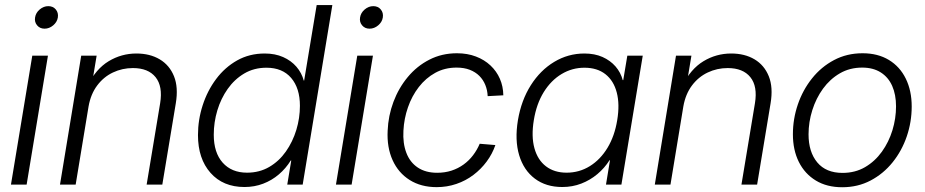

<svg xmlns="http://www.w3.org/2000/svg" viewBox="-20 -748 3749 778"><path d="M24.4 0 110.8 -522.5H174.3L87.9 0ZM160.6 -631.8Q141.6 -631.8 130.4 -645.3Q119.1 -658.7 122.1 -677.2Q125 -696.3 140.9 -709.7Q156.7 -723.1 175.8 -723.1Q194.8 -723.1 206.1 -709.7Q217.3 -696.3 214.4 -677.2Q211.4 -658.7 195.6 -645.3Q179.7 -631.8 160.6 -631.8Z M338.9 -316.9 286.6 0H223.1L309.1 -522.5H371.6L351.1 -398.9L335 -400.9Q368.7 -468.8 420.4 -500Q472.2 -531.2 532.7 -531.2Q587.4 -531.2 627.2 -507.6Q667 -483.9 685.1 -439Q703.1 -394 692.4 -329.6L637.7 0H574.2L628.9 -329.6Q640.1 -398.4 610.4 -435.3Q580.6 -472.2 518.6 -472.2Q475.6 -472.2 437.7 -454.3Q399.9 -436.5 373.8 -401.6Q347.7 -366.7 338.9 -316.9Z M970.7 9.8Q883.8 9.8 833 -47.6Q782.2 -105 782.2 -200.7Q782.2 -262.7 801.3 -321.5Q820.3 -380.4 855.7 -427.7Q891.1 -475.1 940.9 -503.2Q990.7 -531.2 1052.7 -531.2Q1094.7 -531.2 1127.2 -516.8Q1159.7 -502.4 1181.2 -477.5Q1202.6 -452.6 1210.9 -421.4H1212.4L1263.2 -727.5H1326.7L1206.5 0H1144L1160.2 -97.7H1158.2Q1138.2 -65.4 1109.9 -41.3Q1081.5 -17.1 1046.4 -3.7Q1011.2 9.8 970.7 9.8ZM981 -48.3Q1031.2 -48.3 1071 -71.5Q1110.8 -94.7 1138.4 -134Q1166 -173.3 1180.7 -221.4Q1195.3 -269.5 1195.3 -319.3Q1195.3 -390.6 1159.9 -432.1Q1124.5 -473.6 1059.6 -473.6Q1009.3 -473.6 969.7 -450.2Q930.2 -426.8 902.6 -387.7Q875 -348.6 860.6 -300.5Q846.2 -252.4 846.2 -202.1Q846.2 -129.4 882.3 -88.9Q918.5 -48.3 981 -48.3Z M1341.3 0 1427.7 -522.5H1491.2L1404.8 0ZM1477.5 -631.8Q1458.5 -631.8 1447.3 -645.3Q1436 -658.7 1439 -677.2Q1441.9 -696.3 1457.8 -709.7Q1473.6 -723.1 1492.7 -723.1Q1511.7 -723.1 1522.9 -709.7Q1534.2 -696.3 1531.2 -677.2Q1528.3 -658.7 1512.5 -645.3Q1496.6 -631.8 1477.5 -631.8Z M1749.5 10.3Q1686 10.3 1640.1 -18.6Q1594.2 -47.4 1570.8 -99.1Q1547.4 -150.9 1550.8 -218.3Q1553.2 -278.8 1574.2 -335Q1595.2 -391.1 1632.3 -435.8Q1669.4 -480.5 1720 -506.3Q1770.5 -532.2 1831.5 -532.2Q1874 -532.2 1908.4 -519Q1942.9 -505.9 1967.5 -482.7Q1992.2 -459.5 2005.6 -428.7Q2019 -397.9 2019.5 -361.8L1956.1 -358.4Q1955.1 -382.8 1946.5 -403.8Q1938 -424.8 1922.4 -440.4Q1906.7 -456.1 1883.8 -465.1Q1860.8 -474.1 1830.1 -474.1Q1782.2 -474.1 1743.7 -452.9Q1705.1 -431.6 1677 -395.3Q1648.9 -358.9 1633.1 -313.2Q1617.2 -267.6 1614.7 -218.3Q1611.8 -167.5 1626.5 -128.9Q1641.1 -90.3 1672.9 -69.1Q1704.6 -47.9 1751.5 -47.9Q1782.7 -47.9 1809.6 -56.6Q1836.4 -65.4 1858.4 -81.3Q1880.4 -97.2 1896.7 -118.7Q1913.1 -140.1 1923.8 -165.5L1987.3 -160.2Q1975.1 -124.5 1952.1 -93.5Q1929.2 -62.5 1898.2 -39.1Q1867.2 -15.6 1829.3 -2.7Q1791.5 10.3 1749.5 10.3Z M2258.3 9.8Q2192.4 9.8 2147.2 -24.2Q2102.1 -58.1 2083.7 -119.1Q2065.4 -180.2 2078.6 -260.7Q2092.3 -341.8 2130.9 -402.6Q2169.4 -463.4 2225.8 -497.3Q2282.2 -531.2 2348.1 -531.2Q2389.6 -531.2 2421.4 -517.1Q2453.1 -502.9 2474.1 -478.8Q2495.1 -454.6 2503.4 -423.3H2505.4L2522 -522.5H2584.5L2498 0H2435.5L2451.7 -98.6H2449.7Q2429.7 -66.9 2400.6 -42.5Q2371.6 -18.1 2335.7 -4.2Q2299.8 9.8 2258.3 9.8ZM2275.9 -48.3Q2327.6 -48.3 2370.4 -75Q2413.1 -101.6 2441.9 -149.4Q2470.7 -197.3 2481 -261.2Q2491.7 -325.2 2479.2 -373Q2466.8 -420.9 2433.3 -447.3Q2399.9 -473.6 2348.1 -473.6Q2298.3 -473.6 2255.6 -448Q2212.9 -422.4 2183.3 -374.8Q2153.8 -327.1 2143.1 -261.2Q2132.3 -195.3 2145.5 -147.5Q2158.7 -99.6 2192.4 -74Q2226.1 -48.3 2275.9 -48.3Z M2749 -316.9 2696.8 0H2633.3L2719.2 -522.5H2781.7L2761.2 -398.9L2745.1 -400.9Q2778.8 -468.8 2830.6 -500Q2882.3 -531.2 2942.9 -531.2Q2997.6 -531.2 3037.4 -507.6Q3077.1 -483.9 3095.2 -439Q3113.3 -394 3102.5 -329.6L3047.9 0H2984.4L3039.1 -329.6Q3050.3 -398.4 3020.5 -435.3Q2990.7 -472.2 2928.7 -472.2Q2885.7 -472.2 2847.9 -454.3Q2810.1 -436.5 2783.9 -401.6Q2757.8 -366.7 2749 -316.9Z M3392.6 10.7Q3330.6 10.7 3285.9 -16.4Q3241.2 -43.5 3217 -91.8Q3192.9 -140.1 3192.9 -204.1Q3192.9 -266.1 3212.9 -324.7Q3232.9 -383.3 3270.3 -430.2Q3307.6 -477.1 3359.6 -504.6Q3411.6 -532.2 3475.1 -532.2Q3537.1 -532.2 3581.8 -505.1Q3626.5 -478 3650.4 -429.2Q3674.3 -380.4 3674.3 -316.4Q3674.3 -253.9 3654.3 -195.3Q3634.3 -136.7 3596.9 -90.3Q3559.6 -43.9 3507.8 -16.6Q3456.1 10.7 3392.6 10.7ZM3394 -47.4Q3445.3 -47.4 3485.4 -70.8Q3525.4 -94.2 3553.5 -133.3Q3581.5 -172.4 3596.2 -220.2Q3610.8 -268.1 3610.8 -316.9Q3610.8 -364.7 3595.2 -399.9Q3579.6 -435.1 3548.8 -454.6Q3518.1 -474.1 3473.6 -474.1Q3423.3 -474.1 3383.3 -450.9Q3343.3 -427.7 3314.9 -388.7Q3286.6 -349.6 3271.5 -301.5Q3256.3 -253.4 3256.3 -203.6Q3256.3 -132.3 3291.7 -89.8Q3327.1 -47.4 3394 -47.4Z"/></svg>

Font: Inter 28pt Light
Style: Italic
Weight: 300
Italic angle: -9.3988°
Designer: Rasmus Andersson
Foundry: rsms
Version: Version 4.001;git-66647c0bb